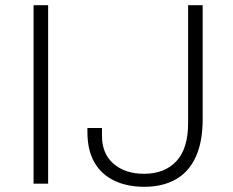

<svg xmlns="http://www.w3.org/2000/svg" viewBox="-20 -706 896 738"><path d="M109 0V-686H165V0ZM535 12Q468 12 418.5 -12Q369 -36 342.5 -82.5Q316 -129 316 -199V-214H372V-184Q372 -115 416.5 -76.5Q461 -38 534 -38Q613 -38 658 -86.5Q703 -135 703 -232V-686H759V-247Q759 -161 732.5 -103Q706 -45 655.5 -16.5Q605 12 535 12Z"/></svg>

Font: Archivo SemiExpanded Thin
Style: Regular
Weight: 250
Width: 6
Designer: Hector Gatti
Foundry: Omnibus-Type
Version: Version 2.001